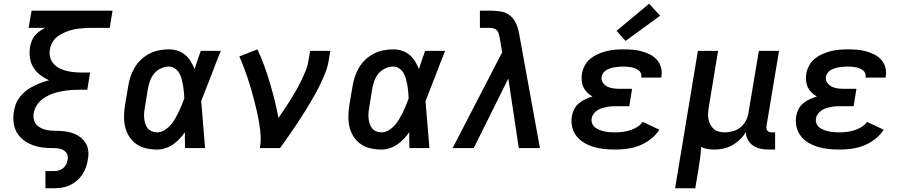

<svg xmlns="http://www.w3.org/2000/svg" viewBox="-20 -792 4840 1027"><path d="M223 215V123H271Q284 123 296.5 119Q309 115 319 106.5Q329 98 334.5 86Q340 74 342 61Q345 46 339 33Q333 20 321.5 12.5Q310 5 295.5 2.5Q281 0 266 0Q251 0 236.5 -0.5Q222 -1 207.5 -3Q193 -5 179 -8.5Q165 -12 152 -17Q139 -22 126.5 -29Q114 -36 103.5 -44.5Q93 -53 84 -63.5Q75 -74 68.5 -86Q62 -98 58 -111.5Q54 -125 52.5 -139.5Q51 -154 51.5 -169Q52 -184 55 -199Q58 -220 66.5 -240Q75 -260 89.5 -277.5Q104 -295 122 -308.5Q140 -322 160 -332Q180 -342 200.5 -349.5Q221 -357 242 -363Q217 -374 195 -391Q173 -408 158.5 -431.5Q144 -455 140 -483.5Q136 -512 141 -542Q144 -558 150 -573.5Q156 -589 167 -602Q178 -615 192 -625Q206 -635 221 -643H133L149 -735H582L567 -643H466Q450 -643 434 -642Q418 -641 401.5 -639Q385 -637 368.5 -633Q352 -629 336.5 -623Q321 -617 305.5 -608.5Q290 -600 277.5 -588Q265 -576 257.5 -560.5Q250 -545 247 -529Q243 -507 248 -487Q253 -467 266 -452Q279 -437 297 -427.5Q315 -418 335 -413Q355 -408 376.5 -406Q398 -404 419 -404H462L447 -312H404Q386 -312 368 -311Q350 -310 332 -307.5Q314 -305 296 -301Q278 -297 260.5 -290.5Q243 -284 226 -274.5Q209 -265 195 -251.5Q181 -238 172 -221Q163 -204 160 -186Q160 -186 160 -186Q160 -186 160 -186Q157 -166 162.5 -148Q168 -130 182 -118.5Q196 -107 213.5 -101Q231 -95 250.5 -93.5Q270 -92 289.5 -92Q309 -92 327.5 -89.5Q346 -87 364 -81.5Q382 -76 397.5 -66.5Q413 -57 425.5 -43.5Q438 -30 445 -13.5Q452 3 453 22.5Q454 42 450 61Q447 82 440 102.5Q433 123 420.5 141.5Q408 160 391 174.5Q374 189 354 198.5Q334 208 313 211.5Q292 215 271 215Z M821 8Q791 8 762 1.5Q733 -5 710 -21Q687 -37 671.5 -61Q656 -85 649.5 -113Q643 -141 643.5 -171.5Q644 -202 649 -232L666 -332Q670 -358 678.5 -383Q687 -408 701 -431.5Q715 -455 735.5 -474Q756 -493 780.5 -505.5Q805 -518 831.5 -523Q858 -528 883 -528Q908 -528 930.5 -520.5Q953 -513 970.5 -498.5Q988 -484 1000 -464Q1012 -444 1021 -423Q1029 -447 1037 -471.5Q1045 -496 1054 -520H1161Q1134 -453 1108.5 -385.5Q1083 -318 1056 -251Q1062 -189 1066.5 -126Q1071 -63 1077 0H970Q969 -21 969 -42.5Q969 -64 969 -85Q956 -66 940 -49Q924 -32 905 -19Q886 -6 864 1Q842 8 821 8ZM821 -84Q840 -84 858.5 -95Q877 -106 891 -121.5Q905 -137 915.5 -155Q926 -173 935 -191.5Q944 -210 951.5 -228.5Q959 -247 966 -266Q965 -283 963.5 -301Q962 -319 959 -336Q956 -353 951.5 -370Q947 -387 938.5 -401.5Q930 -416 915.5 -426Q901 -436 883 -436Q862 -436 840.5 -426Q819 -416 804.5 -398.5Q790 -381 782.5 -359.5Q775 -338 771 -317L755 -217Q752 -202 751 -187Q750 -172 751.5 -157.5Q753 -143 757.5 -129.5Q762 -116 770.5 -105.5Q779 -95 792.5 -89.5Q806 -84 821 -84Z M1370 0Q1376 -33 1374 -65.5Q1372 -98 1367 -129.5Q1362 -161 1355 -192Q1348 -223 1340 -253.5Q1332 -284 1323.5 -314Q1315 -344 1305 -373.5Q1295 -403 1284 -432.5Q1273 -462 1260 -490L1357 -528Q1377 -485 1393.5 -440Q1410 -395 1423.5 -349Q1437 -303 1449 -256Q1461 -209 1469 -161Q1486 -185 1502.5 -209.5Q1519 -234 1534.5 -259Q1550 -284 1564.5 -309.5Q1579 -335 1591.5 -361Q1604 -387 1615 -414Q1626 -441 1630 -468L1639 -520H1747L1738 -468Q1733 -436 1721 -405Q1709 -374 1694.5 -344Q1680 -314 1663.5 -284.5Q1647 -255 1629.5 -226Q1612 -197 1593.5 -168.5Q1575 -140 1556 -111.5Q1537 -83 1517.5 -55.5Q1498 -28 1478 0Z M2021 8Q1991 8 1962 1.5Q1933 -5 1910 -21Q1887 -37 1871.5 -61Q1856 -85 1849.5 -113Q1843 -141 1843.5 -171.5Q1844 -202 1849 -232L1866 -332Q1870 -358 1878.5 -383Q1887 -408 1901 -431.5Q1915 -455 1935.5 -474Q1956 -493 1980.5 -505.5Q2005 -518 2031.5 -523Q2058 -528 2083 -528Q2108 -528 2130.5 -520.5Q2153 -513 2170.5 -498.5Q2188 -484 2200 -464Q2212 -444 2221 -423Q2229 -447 2237 -471.5Q2245 -496 2254 -520H2361Q2334 -453 2308.5 -385.5Q2283 -318 2256 -251Q2262 -189 2266.5 -126Q2271 -63 2277 0H2170Q2169 -21 2169 -42.5Q2169 -64 2169 -85Q2156 -66 2140 -49Q2124 -32 2105 -19Q2086 -6 2064 1Q2042 8 2021 8ZM2021 -84Q2040 -84 2058.5 -95Q2077 -106 2091 -121.5Q2105 -137 2115.5 -155Q2126 -173 2135 -191.5Q2144 -210 2151.5 -228.5Q2159 -247 2166 -266Q2165 -283 2163.5 -301Q2162 -319 2159 -336Q2156 -353 2151.5 -370Q2147 -387 2138.5 -401.5Q2130 -416 2115.5 -426Q2101 -436 2083 -436Q2062 -436 2040.5 -426Q2019 -416 2004.5 -398.5Q1990 -381 1982.5 -359.5Q1975 -338 1971 -317L1955 -217Q1952 -202 1951 -187Q1950 -172 1951.5 -157.5Q1953 -143 1957.5 -129.5Q1962 -116 1970.5 -105.5Q1979 -95 1992.5 -89.5Q2006 -84 2021 -84Z M2401 0 2666 -512 2653 -589Q2651 -600 2648 -610.5Q2645 -621 2638.5 -629Q2632 -637 2621 -640Q2610 -643 2599 -643H2547V-735H2599Q2626 -735 2653 -731.5Q2680 -728 2701 -714Q2722 -700 2734.5 -677.5Q2747 -655 2753 -630Q2754 -624 2755.5 -617.5Q2757 -611 2758 -605L2868 0H2755L2699 -372L2514 0Z M3271 8Q3241 8 3212 5Q3183 2 3156 -6Q3129 -14 3105 -28Q3081 -42 3064 -63.5Q3047 -85 3040.5 -113.5Q3034 -142 3039 -171Q3042 -190 3051.5 -208.5Q3061 -227 3077 -240Q3093 -253 3111.5 -261.5Q3130 -270 3149 -276Q3133 -285 3120.5 -297.5Q3108 -310 3100.5 -326Q3093 -342 3091.5 -361Q3090 -380 3093 -399Q3097 -421 3108.5 -442.5Q3120 -464 3139 -479Q3158 -494 3180 -503.5Q3202 -513 3224.5 -518.5Q3247 -524 3269.5 -526Q3292 -528 3315 -528Q3340 -528 3364.5 -526Q3389 -524 3412.5 -517.5Q3436 -511 3457 -500.5Q3478 -490 3493.5 -472.5Q3509 -455 3515.5 -432Q3522 -409 3518 -384Q3518 -382 3517.5 -380.5Q3517 -379 3517 -377H3410Q3410 -377 3410 -378Q3410 -379 3410 -379Q3412 -390 3408 -400Q3404 -410 3396 -416Q3388 -422 3378 -426Q3368 -430 3358 -432Q3348 -434 3337 -435Q3326 -436 3315 -436Q3304 -436 3292.5 -435Q3281 -434 3270 -432.5Q3259 -431 3247.5 -427.5Q3236 -424 3225.5 -418.5Q3215 -413 3207.5 -403Q3200 -393 3198 -382Q3195 -364 3204.5 -350Q3214 -336 3229 -328.5Q3244 -321 3261 -319Q3278 -317 3296 -317H3361L3346 -224H3281Q3268 -224 3254.5 -223.5Q3241 -223 3228 -220.5Q3215 -218 3201.5 -214Q3188 -210 3176 -202.5Q3164 -195 3155.5 -183.5Q3147 -172 3145 -159Q3142 -144 3147.5 -131Q3153 -118 3163.5 -110Q3174 -102 3187 -97Q3200 -92 3214 -89Q3228 -86 3242.5 -85Q3257 -84 3271 -84Q3291 -84 3310.5 -86.5Q3330 -89 3349.5 -95Q3369 -101 3387 -112Q3405 -123 3418 -140L3507 -98Q3488 -69 3460 -47.5Q3432 -26 3400.5 -13.5Q3369 -1 3336 3.5Q3303 8 3271 8ZM3326 -573 3278 -627 3452 -772 3511 -708Z M3591 215 3713 -520H3821L3771 -217Q3768 -201 3767.5 -184.5Q3767 -168 3770 -153Q3773 -138 3780 -124.5Q3787 -111 3798.5 -101.5Q3810 -92 3825.5 -88Q3841 -84 3858 -84Q3879 -84 3901.5 -90.5Q3924 -97 3942 -112Q3960 -127 3970.5 -148Q3981 -169 3984 -191L4039 -520H4147L4080 -118Q4079 -111 4080 -104.5Q4081 -98 4085 -93Q4089 -88 4095 -86Q4101 -84 4108 -84H4126V8H4093Q4070 8 4048 3.5Q4026 -1 4008.5 -13Q3991 -25 3980.5 -44Q3970 -63 3969 -85Q3956 -63 3937 -45Q3918 -27 3895.5 -14.5Q3873 -2 3848.5 3Q3824 8 3801 8Q3782 8 3764 5Q3746 2 3731 -6Q3729 22 3725.5 50.5Q3722 79 3717 107L3699 215Z M4471 8Q4441 8 4412 5Q4383 2 4356 -6Q4329 -14 4305 -28Q4281 -42 4264 -63.5Q4247 -85 4240.5 -113.5Q4234 -142 4239 -171Q4242 -190 4251.5 -208.5Q4261 -227 4277 -240Q4293 -253 4311.5 -261.5Q4330 -270 4349 -276Q4333 -285 4320.5 -297.5Q4308 -310 4300.5 -326Q4293 -342 4291.5 -361Q4290 -380 4293 -399Q4297 -421 4308.5 -442.5Q4320 -464 4339 -479Q4358 -494 4380 -503.5Q4402 -513 4424.5 -518.5Q4447 -524 4469.5 -526Q4492 -528 4515 -528Q4540 -528 4564.5 -526Q4589 -524 4612.5 -517.5Q4636 -511 4657 -500.5Q4678 -490 4693.5 -472.5Q4709 -455 4715.5 -432Q4722 -409 4718 -384Q4718 -382 4717.5 -380.5Q4717 -379 4717 -377H4610Q4610 -377 4610 -378Q4610 -379 4610 -379Q4612 -390 4608 -400Q4604 -410 4596 -416Q4588 -422 4578 -426Q4568 -430 4558 -432Q4548 -434 4537 -435Q4526 -436 4515 -436Q4504 -436 4492.5 -435Q4481 -434 4470 -432.5Q4459 -431 4447.5 -427.5Q4436 -424 4425.5 -418.5Q4415 -413 4407.5 -403Q4400 -393 4398 -382Q4395 -364 4404.5 -350Q4414 -336 4429 -328.5Q4444 -321 4461 -319Q4478 -317 4496 -317H4561L4546 -224H4481Q4468 -224 4454.5 -223.5Q4441 -223 4428 -220.5Q4415 -218 4401.5 -214Q4388 -210 4376 -202.5Q4364 -195 4355.5 -183.5Q4347 -172 4345 -159Q4342 -144 4347.5 -131Q4353 -118 4363.5 -110Q4374 -102 4387 -97Q4400 -92 4414 -89Q4428 -86 4442.5 -85Q4457 -84 4471 -84Q4491 -84 4510.5 -86.5Q4530 -89 4549.5 -95Q4569 -101 4587 -112Q4605 -123 4618 -140L4707 -98Q4688 -69 4660 -47.5Q4632 -26 4600.5 -13.5Q4569 -1 4536 3.5Q4503 8 4471 8Z"/></svg>

Font: Iosevka SS04 Semibold Extended
Style: Italic
Weight: 600
Width: 7
Italic angle: -9°
Monospace: yes
Designer: Belleve Invis
Foundry: Belleve Invis
Version: Version 19.0.0; ttfautohint (v1.8.4)